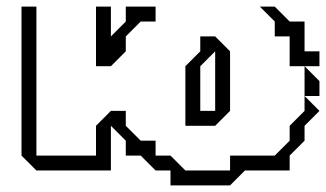

<svg xmlns="http://www.w3.org/2000/svg" viewBox="-20 -515 985 580"><path d="M810 -405V-450L765 -495H810L855 -450H900V-360H945V-315H855V-405ZM270 -315V-495H315V-405L360 -450V-495H450V-450H405L360 -405V-360L315 -315ZM900 -225V-315L945 -270V-225ZM585 -180H630V-360L585 -315ZM45 -45V-495H90V-45H270V-135L315 -180H360V-135L405 -90H450V-45H495L540 0H675V-45H810L855 -90V-135L900 -180V-225L945 -180L900 -135V-90L855 -45V0H720L675 45H495V0H450L405 -45H360V-90L315 -135V0H90ZM540 -135V-315L585 -360V-405H630L675 -360V-180L630 -135Z"/></svg>

Font: Rubik Iso
Style: Regular
Weight: 400
Designer: Hubert and Fischer, NaN
Foundry: Hubert and Fischer, NaN
Version: Version 2.200